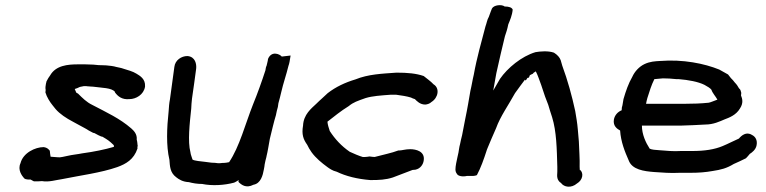

<svg xmlns="http://www.w3.org/2000/svg" viewBox="-20 -706 2953 740"><path d="M59 -77C47 -51 65 -28 73 -19C79 -13 93 -14 98 -14C102 -12 106 -9 111 -7H115C124 -7 130 -7 142 -8C167 -3 199 -13 216 -15C290 -30 369 -40 432 -62C465 -74 496 -91 510 -134C510 -137 509 -137 510 -141L511 -145C510 -146 510 -146 510 -148V-149C509 -157 509 -162 507 -168C509 -189 496 -202 486 -211C441 -250 392 -272 335 -302C314 -312 297 -329 281 -345L274 -349C272 -353 271 -357 268 -363C275 -365 280 -367 288 -371L303 -374H313C313 -374 316 -373 323 -373C326 -373 330 -372 338 -372C374 -367 410 -368 423 -352V-350C434 -335 450 -321 479 -324C504 -324 534 -341 539 -372V-373C541 -402 519 -414 506 -422C492 -431 472 -436 453 -442C452 -442 449 -444 442 -445L428 -448C419 -451 402 -453 390 -454C383 -454 374 -455 360 -455C353 -456 346 -456 339 -457H338C330 -457 319 -458 308 -458H281C241 -458 195 -454 173 -415C169 -410 164 -402 159 -392V-391C159 -391 158 -388 157 -383C156 -375 154 -369 156 -359L155 -350C160 -332 173 -312 182 -301L194 -286C210 -267 236 -250 261 -237L283 -225C297 -217 312 -210 322 -203L339 -194C341 -194 343 -193 344 -193L359 -185L370 -180L375 -179C397 -166 400 -164 418 -147C419 -145 419 -144 419 -143V-140C401 -135 383 -130 362 -126L330 -120C321 -119 308 -117 297 -115C278 -111 260 -110 239 -105C233 -104 211 -98 205 -100H201C199 -100 179 -102 175 -102C173 -110 173 -118 172 -125C167 -131 162 -137 149 -139H148C116 -139 69 -117 59 -77Z M652 -448C647 -409 641 -365 635 -323C632 -308 631 -294 630 -278C623 -213 620 -145 633 -90C635 -65 635 -41 659 -23C669 -15 684 -5 708 -4C723 0 740 3 759 3C798 11 845 8 882 -2C886 -3 898 -11 900 -12L899 -5C910 6 928 21 957 6C985 1 993 -30 997 -53L999 -64C999 -67 999 -66 1000 -72C1002 -82 1004 -92 1007 -102V-103C1009 -112 1012 -124 1014 -137L1020 -171C1028 -203 1035 -235 1044 -264V-265C1046 -275 1048 -284 1051 -294L1053 -308C1057 -322 1061 -338 1064 -351C1072 -386 1083 -416 1092 -453C1093 -456 1095 -461 1096 -468L1100 -492L1066 -488C1059 -497 1027 -512 1013 -479L1012 -472C1010 -465 1009 -457 1007 -451L1006 -450C1005 -447 1004 -442 1003 -435C989 -392 973 -347 955 -303C926 -230 903 -140 863 -81C859 -80 849 -78 839 -78H837C831 -77 828 -77 820 -77C813 -78 805 -79 795 -79L772 -82C756 -84 729 -86 722 -91C719 -102 715 -109 714 -119C703 -161 711 -230 717 -287C718 -300 718 -313 720 -326C726 -366 731 -404 736 -441C738 -459 733 -487 703 -490H702C680 -490 655 -475 652 -448Z M1148 -222C1142 -188 1149 -169 1164 -148C1168 -139 1174 -129 1181 -119C1197 -97 1220 -78 1242 -62C1249 -57 1261 -48 1278 -44C1313 -27 1357 -16 1407 -12H1408C1441 -12 1466 -13 1494 -22C1519 -31 1545 -42 1570 -51L1581 -52C1601 -56 1611 -73 1613 -87C1619 -123 1583 -131 1561 -131C1542 -131 1529 -126 1518 -126H1515C1489 -116 1457 -110 1424 -101C1420 -101 1411 -102 1404 -103C1399 -102 1391 -101 1387 -101H1378C1364 -105 1343 -114 1328 -121C1296 -143 1271 -170 1251 -201C1247 -213 1243 -225 1242 -237C1268 -257 1293 -278 1324 -297C1342 -312 1358 -317 1389 -328C1415 -336 1447 -338 1487 -341H1506C1528 -338 1548 -335 1564 -330C1568 -328 1574 -325 1579 -324C1587 -316 1599 -303 1619 -303H1620C1627 -304 1636 -306 1643 -313C1669 -329 1676 -366 1651 -381C1640 -393 1625 -403 1613 -413C1584 -423 1551 -426 1509 -426H1508C1452 -422 1399 -420 1350 -400C1310 -388 1274 -371 1243 -347C1230 -334 1215 -322 1199 -306C1180 -288 1150 -265 1148 -222Z M1738 -76C1735 -58 1733 -46 1741 -36C1745 -27 1764 -24 1780 -28H1795C1799 -28 1809 -27 1818 -31C1833 -59 1845 -93 1855 -124C1855 -126 1857 -129 1859 -135C1869 -160 1879 -182 1892 -212C1908 -257 1941 -303 1965 -347C1979 -366 1993 -386 2004 -400C2004 -399 2003 -397 2004 -396L2008 -398L2013 -406H2016L2019 -408L2022 -416C2026 -419 2029 -419 2034 -422L2036 -425L2045 -431C2053 -416 2058 -399 2066 -378L2070 -366C2077 -344 2084 -324 2093 -302C2097 -287 2103 -270 2108 -254C2125 -199 2126 -133 2128 -63V-45C2129 -38 2121 -14 2142 -1C2154 16 2182 20 2204 1C2226 -12 2231 -39 2215 -52C2215 -51 2215 -51 2214 -49C2215 -52 2214 -59 2214 -63C2215 -93 2212 -130 2211 -161L2207 -207C2205 -232 2201 -254 2197 -278C2184 -338 2168 -396 2147 -453L2141 -474C2137 -485 2128 -495 2115 -503C2093 -511 2061 -508 2044 -505C1990 -489 1936 -444 1907 -402C1897 -385 1890 -372 1881 -357L1893 -424C1904 -473 1915 -522 1926 -566C1931 -581 1935 -592 1939 -612C1945 -627 1954 -646 1956 -669C1953 -677 1942 -681 1925 -681C1914 -690 1883 -687 1876 -673L1872 -663C1870 -657 1868 -652 1864 -641C1858 -632 1855 -614 1851 -604C1836 -546 1818 -485 1806 -418C1801 -398 1798 -376 1793 -356L1784 -304C1781 -286 1777 -267 1773 -247C1769 -225 1765 -205 1761 -185C1758 -173 1755 -161 1753 -150C1750 -140 1749 -129 1747 -118L1743 -100Z M2346 -245C2342 -220 2359 -209 2370 -203C2373 -159 2388 -122 2403 -88C2416 -52 2462 -46 2501 -43C2532 -41 2563 -38 2600 -40H2642C2673 -40 2699 -42 2727 -47C2759 -52 2780 -57 2808 -74C2823 -81 2840 -88 2855 -96C2860 -102 2865 -106 2870 -113C2878 -118 2893 -129 2896 -146C2900 -166 2891 -180 2878 -186C2856 -200 2837 -183 2828 -172C2807 -163 2787 -152 2765 -143C2734 -130 2696 -124 2648 -124H2604C2575 -122 2550 -125 2522 -127C2506 -128 2492 -129 2484 -133C2469 -156 2454 -188 2454 -222H2607C2638 -223 2667 -224 2698 -226C2730 -226 2754 -238 2773 -246C2789 -252 2817 -262 2832 -288C2846 -309 2841 -326 2836 -338L2837 -348C2834 -356 2836 -359 2828 -366C2824 -373 2820 -380 2812 -388C2808 -394 2802 -400 2797 -405L2786 -419C2776 -425 2765 -431 2752 -438C2695 -461 2613 -478 2524 -471C2505 -470 2485 -469 2464 -459C2443 -449 2426 -430 2417 -410C2402 -384 2392 -355 2383 -324L2379 -300C2377 -295 2376 -289 2376 -281C2361 -275 2349 -262 2346 -245ZM2470 -306C2471 -313 2473 -320 2475 -328C2483 -353 2490 -377 2502 -401C2512 -402 2523 -403 2535 -404C2552 -404 2568 -403 2587 -401H2596C2633 -398 2671 -391 2695 -379C2706 -373 2718 -366 2722 -360C2726 -347 2738 -335 2745 -322C2736 -319 2718 -311 2711 -310H2710C2681 -307 2651 -306 2621 -306Z"/></svg>

Font: Scribbler
Style: BlkIta
Weight: 900
Designer: Mew Too
Foundry: Cannot Into Space Fonts
Version: Version 1.001